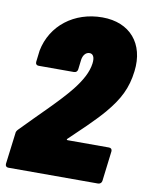

<svg xmlns="http://www.w3.org/2000/svg" viewBox="-82 -767 640 827"><g transform="rotate(10 238.0 -354.0)"><path d="M241 -167C287 -211 342 -262 385 -312C439 -376 466 -428 475 -504C490 -626 420 -708 299 -708C176 -708 79 -633 57 -520L51 -470C50 -461 55 -455 64 -455H219C228 -455 234 -461 235 -470L240 -512C243 -533 255 -547 271 -547C285 -547 295 -535 291 -505C286 -466 264 -427 231 -385C180 -321 104 -251 25 -169C19 -163 16 -157 16 -150L-1 -15C-2 -6 3 0 12 0H404C413 0 420 -6 421 -15L437 -146C438 -155 433 -161 424 -161H243C239 -161 237 -164 241 -167Z"/></g></svg>

Font: Barlow Condensed Black
Style: Italic
Weight: 900
Width: 3
Italic angle: -7°
Designer: Jeremy Tribby
Foundry: Tribby Type
Version: Version 1.422;hotconv 1.0.109;makeotfexe 2.5.65596